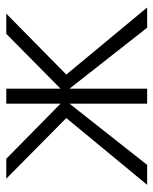

<svg xmlns="http://www.w3.org/2000/svg" viewBox="43 -544 500 627"><g transform="rotate(-90 293.5 -230.0)"><path d="M497 -460 305 -270 517 0H583L364 -264L563 -460ZM318 -460H269V0H318ZM89 -460H24L222 -264L4 0H69L282 -270Z"/></g></svg>

Font: Jost Light
Style: Regular
Weight: 300
Version: Version 3.710